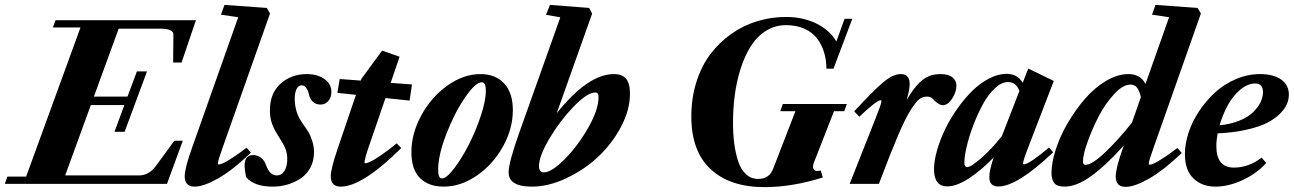

<svg xmlns="http://www.w3.org/2000/svg" viewBox="-41 -745 5243 778"><path d="M-21.5 0 -11.2 -29.3H64.9L285.2 -633.8H173.3L184.1 -663.1H752.9L694.8 -491.7H660.6L661.6 -606Q661.6 -628.9 606 -628.9H439.9L339.4 -353.5H475.6L513.7 -455.6H554.7L463.9 -210.9H422.9L462.9 -319.3H327.1L223.1 -34.2H522.9Q562.5 -34.2 591.3 -73.2L665.5 -174.8H699.7L635.7 0Z M748 11.2Q707.5 11.2 707.5 -30.3Q707.5 -63 736.3 -143.6L924.3 -675.3L854.5 -685.5L868.7 -725.1L1040 -712.9L1053.2 -690.4L860.8 -146Q841.8 -93.3 841.8 -82.5Q841.8 -78.6 846.2 -78.6Q851.6 -78.6 864 -84.2Q876.5 -89.8 901.4 -106Q926.3 -122.1 958 -146.5L975.6 -126Q901.9 -55.7 843 -22.2Q784.2 11.2 748 11.2Z M1063.5 11.2Q988.8 11.2 956.1 -27.3Q950.2 -56.6 950.2 -74.7Q950.2 -116.7 984.9 -116.7Q1002.4 -116.7 1016.4 -106Q1030.3 -95.2 1036.1 -78.1Q1051.3 -34.2 1080.1 -34.2Q1100.6 -34.2 1111.8 -52.7Q1123 -71.3 1123 -100.1Q1123 -124 1115.2 -143.1Q1107.4 -162.1 1089.8 -189Q1071.3 -217.3 1062 -241.7Q1052.7 -266.1 1052.7 -297.9Q1052.7 -367.7 1096.2 -406.2Q1139.6 -444.8 1202.1 -444.8Q1245.1 -444.8 1273.4 -425Q1301.8 -405.3 1301.8 -372.6Q1301.8 -350.1 1289.3 -335.7Q1276.9 -321.3 1258.3 -321.3Q1237.3 -321.3 1225.3 -334Q1213.4 -346.7 1210.4 -363.8Q1208 -376.5 1200.4 -387.9Q1192.9 -399.4 1181.2 -399.4Q1168.9 -399.4 1161.1 -385Q1153.3 -370.6 1153.3 -344.7Q1153.3 -289.6 1184.1 -246.6Q1199.7 -224.6 1208 -211.2Q1216.3 -197.8 1223.9 -174.8Q1231.4 -151.9 1231.4 -127.9Q1231.4 -93.3 1216.8 -65.9Q1202.1 -38.6 1177.7 -22.2Q1153.3 -5.9 1124.3 2.7Q1095.2 11.2 1063.5 11.2Z M1339.8 11.2Q1299.3 11.2 1299.3 -30.3Q1299.3 -61 1327.6 -143.6L1401.4 -360.8L1326.2 -368.7L1335.4 -424.8L1420.9 -418.5L1423.3 -425.3L1507.3 -540L1578.1 -515.1L1542 -409.2L1628.4 -402.8L1618.7 -337.4L1521 -347.7L1453.6 -151.4Q1436 -99.6 1436 -86.9Q1436 -83.5 1439.9 -83.5Q1446.3 -83.5 1460 -89.8Q1473.6 -96.2 1502.2 -115.5Q1530.8 -134.8 1566.4 -164.1L1585 -145Q1427.2 11.2 1339.8 11.2Z M1757.3 11.2Q1695.3 11.2 1660.6 -23.7Q1626 -58.6 1626 -127.9Q1626 -204.1 1666.5 -278.1Q1707 -352.1 1772.2 -398.4Q1837.4 -444.8 1905.8 -444.8Q1966.8 -444.8 2002 -406.7Q2037.1 -368.7 2037.1 -298.8Q2037.1 -222.7 1996.6 -150.4Q1956.1 -78.1 1890.9 -33.4Q1825.7 11.2 1757.3 11.2ZM1750 -22Q1768.1 -22 1798.6 -61.8Q1829.1 -101.6 1857.4 -156.5Q1885.7 -211.4 1906.7 -273.9Q1927.7 -336.4 1927.7 -377.4Q1927.7 -411.6 1911.1 -411.6Q1885.7 -411.6 1843.3 -349.9Q1800.8 -288.1 1767.6 -202.1Q1734.4 -116.2 1734.4 -57.1Q1734.4 -22 1750 -22Z M2114.7 11.2Q2020 11.2 2020 -46.4Q2020 -86.9 2064 -210L2229.5 -674.8L2171.4 -685.1L2187.5 -725.1L2346.2 -712.9L2358.4 -689.9L2214.8 -286.1Q2341.8 -444.8 2446.3 -444.8Q2480 -444.8 2495.8 -426Q2511.7 -407.2 2511.7 -365.2Q2511.7 -299.3 2474.9 -230.2Q2438 -161.1 2381.6 -108.6Q2325.2 -56.2 2253.2 -22.5Q2181.2 11.2 2114.7 11.2ZM2162.6 -46.4Q2193.8 -46.4 2247.1 -99.9Q2300.3 -153.3 2342.3 -227.1Q2384.3 -300.8 2384.3 -351.1Q2384.3 -361.3 2381.3 -365.7Q2378.4 -370.1 2370.1 -370.1Q2338.9 -370.1 2283.9 -313.5Q2229 -256.8 2186 -184.8Q2143.1 -112.8 2143.1 -72.3Q2143.1 -46.4 2162.6 -46.4Z M3056.6 13.2Q2916.5 13.2 2838.4 -59.6Q2760.3 -132.3 2760.3 -273.4Q2760.3 -348.1 2781 -413.3Q2801.8 -478.5 2837.9 -526.1Q2874 -573.7 2922.6 -607.9Q2971.2 -642.1 3027.6 -659.2Q3084 -676.3 3144 -676.3Q3211.4 -676.3 3265.6 -650.4Q3319.8 -624.5 3348.1 -577.1L3381.3 -668.9H3412.6L3336.4 -466.8H3307.6Q3307.6 -502 3298.3 -532.7Q3289.1 -563.5 3270.3 -588.6Q3251.5 -613.8 3219 -628.4Q3186.5 -643.1 3143.6 -643.1Q3099.1 -643.1 3062.5 -619.9Q3025.9 -596.7 3001.5 -558.1Q2977.1 -519.5 2960.4 -467.8Q2943.8 -416 2936.5 -360.8Q2929.2 -305.7 2929.2 -247.1Q2929.2 -201.2 2934.3 -162.6Q2939.5 -124 2950.4 -90.8Q2961.4 -57.6 2982.2 -38.8Q3002.9 -20 3031.2 -20Q3076.2 -20 3091.8 -61L3182.1 -294.4H3120.6L3131.3 -323.7H3390.6L3379.9 -294.4H3338.4L3258.3 -89.4Q3249.5 -68.8 3256.3 -58.6Q3263.2 -48.3 3284.7 -54.2L3293 -25.9Q3169.9 13.2 3056.6 13.2Z M3401.9 0 3507.8 -267.6Q3530.8 -325.7 3530.8 -335Q3530.8 -338.9 3527.3 -338.9Q3511.7 -338.9 3440.9 -272L3420.4 -293.9Q3500 -380.4 3539.1 -412.6Q3578.1 -444.8 3608.4 -444.8Q3645 -444.8 3645 -405.3Q3645 -380.9 3632.8 -339.8Q3652.8 -373.5 3670.7 -394.8Q3688.5 -416 3705.3 -426.8Q3722.2 -437.5 3737.1 -441.2Q3752 -444.8 3771.5 -444.8Q3801.3 -444.8 3817.9 -431.9Q3834.5 -418.9 3834.5 -397.9Q3834.5 -372.6 3817.4 -345.7Q3800.3 -318.8 3778.8 -318.8Q3770 -318.8 3758.3 -326.9Q3746.6 -335 3740.2 -342.8Q3731.4 -353.5 3715.8 -353.5Q3698.2 -353.5 3684.6 -343.5Q3670.9 -333.5 3648.9 -299.1Q3627 -264.6 3596.2 -192.1Q3565.4 -119.6 3520.5 0Z M3797.9 10.3Q3743.7 10.3 3743.7 -58.6Q3743.7 -92.8 3755.9 -135.5Q3768.1 -178.2 3788.6 -220.9Q3809.1 -263.7 3837.9 -304.4Q3866.7 -345.2 3898.4 -376.5Q3930.2 -407.7 3966.8 -426.8Q4003.4 -445.8 4037.1 -445.8Q4083 -445.8 4103 -409.2L4125.5 -467.3L4229 -417L4125 -146.5Q4104.5 -93.8 4104.5 -83Q4104.5 -79.1 4107.9 -79.1Q4128.4 -79.1 4209.5 -147L4226.6 -127.9Q4080.6 10.7 4004.4 10.7Q3967.8 10.7 3967.8 -27.3Q3967.8 -55.2 3985.4 -106.9Q3934.6 -54.2 3884.8 -22Q3835 10.3 3797.9 10.3ZM3866.7 -85.9Q3866.7 -67.9 3878.4 -67.9Q3893.6 -67.9 3936 -105.2Q3978.5 -142.6 4018.6 -193.4L4089.8 -376.5Q4076.2 -412.6 4043.5 -412.6Q4017.1 -412.6 3989.5 -386.5Q3961.9 -360.4 3940.7 -320.6Q3919.4 -280.8 3902.3 -235.8Q3885.3 -190.9 3876 -150.6Q3866.7 -110.4 3866.7 -85.9Z M4272.9 11.2Q4242.7 11.2 4231.2 -2.9Q4219.7 -17.1 4219.7 -43.5Q4219.7 -85.4 4237.1 -139.4Q4254.4 -193.4 4285.4 -246.3Q4316.4 -299.3 4355 -344.2Q4393.6 -389.2 4440.4 -417Q4487.3 -444.8 4531.7 -444.8Q4580.6 -444.8 4600.6 -404.8L4696.3 -675.3L4627 -685.5L4641.1 -725.1L4811.5 -712.9L4825.2 -690.4L4632.8 -145Q4613.8 -92.3 4613.8 -81.5Q4613.8 -77.6 4618.2 -77.6Q4623.5 -77.6 4636 -83.3Q4648.4 -88.9 4673.3 -105Q4698.2 -121.1 4730 -145.5L4747.6 -125Q4673.8 -54.7 4615 -21.2Q4556.2 12.2 4520.5 12.2Q4480 12.2 4480 -29.3Q4480 -63.5 4508.3 -142.6L4512.7 -155.3Q4438.5 -72.8 4379.6 -30.8Q4320.8 11.2 4272.9 11.2ZM4347.2 -90.3Q4347.2 -77.1 4356.9 -77.1Q4384.3 -77.1 4438.2 -128.7Q4492.2 -180.2 4545.9 -248.5L4582 -351.6Q4576.2 -376.5 4566.7 -389.4Q4557.1 -402.3 4539.6 -402.3Q4509.3 -402.3 4473.4 -363.5Q4437.5 -324.7 4410.6 -272.7Q4383.8 -220.7 4365.5 -168.9Q4347.2 -117.2 4347.2 -90.3Z M4883.8 11.2Q4830.1 11.2 4795.2 -21.7Q4760.3 -54.7 4760.3 -120.6Q4760.3 -162.1 4775.1 -207.5Q4790 -252.9 4818.1 -294.9Q4846.2 -336.9 4882.8 -370.6Q4919.4 -404.3 4967.3 -424.6Q5015.1 -444.8 5064.9 -444.8Q5119.1 -444.8 5150.4 -422.6Q5181.6 -400.4 5181.6 -361.8Q5181.6 -341.8 5173.3 -322.5Q5165 -303.2 5144 -282.7Q5123 -262.2 5091.3 -246.3Q5059.6 -230.5 5008.3 -219Q4957 -207.5 4893.1 -204.6Q4887.7 -176.3 4887.7 -153.3Q4887.7 -65.9 4959 -65.9Q5019 -65.9 5071.3 -106.4L5089.8 -84.5Q5050.8 -41.5 4993.9 -15.1Q4937 11.2 4883.8 11.2ZM4900.9 -237.3Q4945.8 -241.7 4981.2 -256.1Q5016.6 -270.5 5036.6 -290.3Q5056.6 -310.1 5066.7 -330.8Q5076.7 -351.6 5076.7 -372.1Q5076.7 -406.7 5045.4 -406.7Q5014.2 -406.7 4984.4 -381.3Q4954.6 -356 4934.1 -318.6Q4913.6 -281.2 4900.9 -237.3Z"/></svg>

Font: Elstob Grade
Style: Italic
Weight: 400
Italic angle: -20°
Designer: Peter S. Baker
Version: Version 1.015